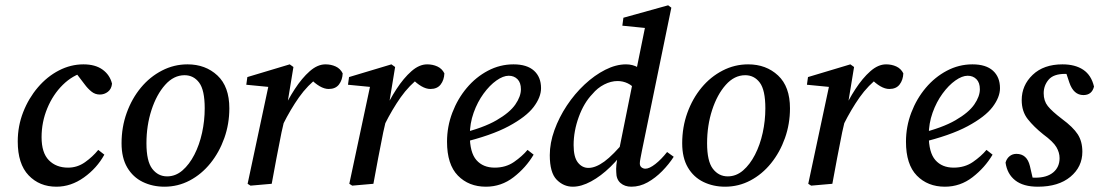

<svg xmlns="http://www.w3.org/2000/svg" viewBox="-20 -694 4151 725"><path d="M193 11Q129 11 88 -32Q47 -75 47 -160Q47 -218 67.5 -270.5Q88 -323 123 -364Q158 -405 202.5 -428Q247 -451 295 -451Q340 -451 367.5 -431Q395 -411 403 -378Q401 -358 387.5 -347.5Q374 -337 357 -337Q339 -337 325 -348.5Q311 -360 300 -375L258 -430L300 -422Q254 -410 217 -373.5Q180 -337 158.5 -285Q137 -233 137 -176Q137 -117 164.5 -89Q192 -61 237 -61Q272 -61 301 -81.5Q330 -102 351 -128L374 -110Q346 -59 297 -24Q248 11 193 11Z M601 11Q556 11 519 -7Q482 -25 460.5 -61.5Q439 -98 439 -153Q439 -214 458.5 -268Q478 -322 512 -363Q546 -404 591.5 -427.5Q637 -451 688 -451Q756 -451 801 -409Q846 -367 846 -285Q846 -226 827 -172.5Q808 -119 774.5 -77.5Q741 -36 696.5 -12.5Q652 11 601 11ZM611 -28Q643 -28 669 -50.5Q695 -73 714 -110Q733 -147 743 -192.5Q753 -238 753 -285Q753 -354 732 -382Q711 -410 677 -410Q636 -410 603.5 -373.5Q571 -337 552 -278.5Q533 -220 533 -153Q533 -85 555 -56.5Q577 -28 611 -28Z M1049 -225 1046 -271Q1066 -316 1093 -357.5Q1120 -399 1149.5 -425Q1179 -451 1209 -451Q1230 -451 1247.5 -443Q1265 -435 1274 -417Q1273 -392 1260 -375Q1247 -358 1221 -358Q1205 -358 1187 -368.5Q1169 -379 1152 -397L1141 -408L1186 -406Q1141 -372 1109 -326.5Q1077 -281 1049 -225ZM915 0 996 -380 1023 -363 910 -374 914 -403 1074 -451 1088 -441 1064 -295 1063 -281 1043 -194Q1033 -145 1024 -97Q1015 -49 1006 0L926 7Z M1433 -225 1430 -271Q1450 -316 1477 -357.5Q1504 -399 1533.5 -425Q1563 -451 1593 -451Q1614 -451 1631.5 -443Q1649 -435 1658 -417Q1657 -392 1644 -375Q1631 -358 1605 -358Q1589 -358 1571 -368.5Q1553 -379 1536 -397L1525 -408L1570 -406Q1525 -372 1493 -326.5Q1461 -281 1433 -225ZM1299 0 1380 -380 1407 -363 1294 -374 1298 -403 1458 -451 1472 -441 1448 -295 1447 -281 1427 -194Q1417 -145 1408 -97Q1399 -49 1390 0L1310 7Z M1815 11Q1750 11 1709 -31Q1668 -73 1668 -159Q1668 -216 1688 -268.5Q1708 -321 1742.5 -362Q1777 -403 1822.5 -427Q1868 -451 1919 -451Q1970 -451 1996.5 -427Q2023 -403 2023 -361Q2023 -327 1995 -290Q1967 -253 1901 -217.5Q1835 -182 1722 -155L1719 -190Q1805 -211 1855 -240Q1905 -269 1926 -299.5Q1947 -330 1947 -357Q1947 -382 1934 -395Q1921 -408 1901 -408Q1880 -408 1854.5 -390Q1829 -372 1806 -340.5Q1783 -309 1768.5 -268.5Q1754 -228 1754 -183Q1754 -118 1779 -89.5Q1804 -61 1848 -61Q1890 -61 1921 -82.5Q1952 -104 1972 -128L1995 -110Q1966 -61 1919.5 -25Q1873 11 1815 11Z M2143 11Q2108 11 2082 -15.5Q2056 -42 2056 -108Q2056 -154 2073.5 -202.5Q2091 -251 2120.5 -295.5Q2150 -340 2187.5 -375Q2225 -410 2265.5 -430.5Q2306 -451 2344 -451Q2369 -451 2389 -439.5Q2409 -428 2432 -401L2385 -351Q2368 -371 2350 -379.5Q2332 -388 2312 -388Q2287 -388 2261.5 -375Q2236 -362 2217 -339Q2185 -306 2165.5 -252.5Q2146 -199 2146 -146Q2146 -101 2162 -80.5Q2178 -60 2202 -60Q2229 -60 2262 -84Q2295 -108 2343 -166L2350 -143Q2321 -99 2285 -64Q2249 -29 2212 -9Q2175 11 2143 11ZM2404 -125Q2401 -109 2398.5 -96.5Q2396 -84 2396 -77Q2396 -67 2402.5 -62Q2409 -57 2417 -57Q2432 -57 2454.5 -74.5Q2477 -92 2499 -120L2524 -102Q2506 -74 2480.5 -48Q2455 -22 2425.5 -5.5Q2396 11 2364 11Q2339 11 2323 -3Q2307 -17 2307 -44Q2306 -55 2307.5 -71.5Q2309 -88 2315 -114L2371 -392L2381 -420L2420 -612L2440 -586L2330 -597L2334 -627L2503 -674L2515 -665Z M2718 11Q2673 11 2636 -7Q2599 -25 2577.5 -61.5Q2556 -98 2556 -153Q2556 -214 2575.5 -268Q2595 -322 2629 -363Q2663 -404 2708.5 -427.5Q2754 -451 2805 -451Q2873 -451 2918 -409Q2963 -367 2963 -285Q2963 -226 2944 -172.5Q2925 -119 2891.5 -77.5Q2858 -36 2813.5 -12.5Q2769 11 2718 11ZM2728 -28Q2760 -28 2786 -50.5Q2812 -73 2831 -110Q2850 -147 2860 -192.5Q2870 -238 2870 -285Q2870 -354 2849 -382Q2828 -410 2794 -410Q2753 -410 2720.5 -373.5Q2688 -337 2669 -278.5Q2650 -220 2650 -153Q2650 -85 2672 -56.5Q2694 -28 2728 -28Z M3166 -225 3163 -271Q3183 -316 3210 -357.5Q3237 -399 3266.5 -425Q3296 -451 3326 -451Q3347 -451 3364.5 -443Q3382 -435 3391 -417Q3390 -392 3377 -375Q3364 -358 3338 -358Q3322 -358 3304 -368.5Q3286 -379 3269 -397L3258 -408L3303 -406Q3258 -372 3226 -326.5Q3194 -281 3166 -225ZM3032 0 3113 -380 3140 -363 3027 -374 3031 -403 3191 -451 3205 -441 3181 -295 3180 -281 3160 -194Q3150 -145 3141 -97Q3132 -49 3123 0L3043 7Z M3548 11Q3483 11 3442 -31Q3401 -73 3401 -159Q3401 -216 3421 -268.5Q3441 -321 3475.5 -362Q3510 -403 3555.5 -427Q3601 -451 3652 -451Q3703 -451 3729.5 -427Q3756 -403 3756 -361Q3756 -327 3728 -290Q3700 -253 3634 -217.5Q3568 -182 3455 -155L3452 -190Q3538 -211 3588 -240Q3638 -269 3659 -299.5Q3680 -330 3680 -357Q3680 -382 3667 -395Q3654 -408 3634 -408Q3613 -408 3587.5 -390Q3562 -372 3539 -340.5Q3516 -309 3501.5 -268.5Q3487 -228 3487 -183Q3487 -118 3512 -89.5Q3537 -61 3581 -61Q3623 -61 3654 -82.5Q3685 -104 3705 -128L3728 -110Q3699 -61 3652.5 -25Q3606 11 3548 11Z M3884 -2 3841 -30Q3867 -23 3889 -23Q3933 -23 3957 -43Q3981 -63 3981 -97Q3981 -118 3969 -138.5Q3957 -159 3919 -187Q3884 -215 3861 -244Q3838 -273 3838 -316Q3838 -372 3879.5 -411.5Q3921 -451 3992 -451Q4040 -451 4070.5 -430.5Q4101 -410 4111 -367Q4103 -335 4071 -335Q4034 -335 4018 -382L4000 -436L4037 -411Q4030 -413 4021 -414Q4012 -415 4002 -415Q3958 -415 3939.5 -393Q3921 -371 3921 -342Q3921 -313 3936.5 -293.5Q3952 -274 3990 -245Q4032 -214 4049.5 -187Q4067 -160 4067 -121Q4067 -64 4022 -26.5Q3977 11 3899 11Q3844 11 3813.5 -13Q3783 -37 3777 -80Q3781 -95 3792 -104Q3803 -113 3818 -113Q3858 -113 3869 -67Z"/></svg>

Font: Lisu Bosa SemiBold
Style: Italic
Weight: 600
Italic angle: -19°
Designer: David Morse, Annie Olsen, Victor Gaultney, Frank Grießhammer (Latin)
Foundry: SIL International
Version: Version 2.000